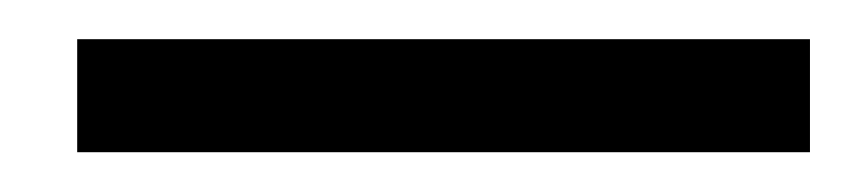

<svg xmlns="http://www.w3.org/2000/svg" viewBox="-20 -677 429 97"><path d="M389.2 -600.1H19V-657.2H389.2Z"/></svg>

Font: Twentytwelve Slab
Style: TwentytwelveSlab
Weight: 400
Designer: Domenico Catapano
Version: Version 1.00 2012